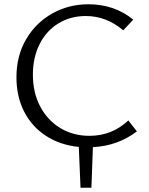

<svg xmlns="http://www.w3.org/2000/svg" viewBox="-20 -684 699 899"><path d="M415 5 408 195H357L349 4Q261 -5 195 -48Q129 -91 93 -161.5Q57 -232 57 -322Q57 -423 102.5 -500.5Q148 -578 225 -621Q302 -664 394 -664Q516 -664 604 -592L557 -542Q478 -609 382 -609Q310 -609 253.5 -574.5Q197 -540 165.5 -477.5Q134 -415 134 -334Q134 -250 168.5 -185Q203 -120 263 -84Q323 -48 399 -48Q504 -48 581 -120L621 -69Q532 -1 415 5Z"/></svg>

Font: Ysabeau
Style: Regular
Weight: 400
Designer: Christian Thalmann (Catharsis Fonts)
Version: Version 0.003